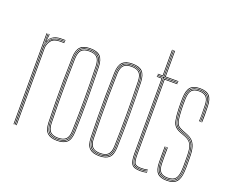

<svg xmlns="http://www.w3.org/2000/svg" viewBox="-122 -978 1446 1191"><g transform="rotate(20 601.0 -382.5)"><path d="M68 0V-600H72V-590L70 -527.8H72Q78.5 -556.8 99.8 -574.4Q121 -592 154.2 -592Q162 -592 169.6 -592Q177.2 -592 185 -592V-588Q177.2 -588 169.6 -588Q162 -588 154.2 -588Q124.8 -588 106.8 -575.2Q88.8 -562.5 80.6 -544.1Q72.5 -525.8 72.5 -508.8V0ZM60 0V-600H64V0ZM76.5 0V-508.8Q76.5 -534.2 93.9 -559.1Q111.2 -584 154.2 -584Q162 -584 169.6 -584Q177.2 -584 185 -584V-580Q177.2 -580 169.6 -580Q162 -580 154.2 -580Q114.2 -580 97.4 -556.9Q80.5 -533.8 80.5 -508.8V0ZM72 -542.5 75.8 -594V-600H80V-595.2L75.8 -555.5H76.8Q86.2 -577.8 107.8 -588.9Q129.2 -600 154.2 -600Q162 -600 169.6 -600Q177.2 -600 185 -600V-596Q177.2 -596 169.6 -596Q162 -596 154.2 -596Q126.2 -596 104.6 -583.1Q83 -570.2 74 -542.5Z M348.2 5Q304.5 5 283.1 -15Q261.8 -35 260.2 -85Q258.2 -154.5 257.5 -223.4Q256.8 -292.2 257.4 -364.1Q258 -436 260.2 -514Q261.8 -563 282.4 -584Q303 -605 348.2 -605Q393.8 -605 414.2 -584Q434.8 -563 436.2 -514Q439 -410.8 439.4 -305.2Q439.8 -199.8 436.2 -85Q434.8 -35 413.4 -15Q392 5 348.2 5ZM348.2 1Q389.8 1 410.4 -18Q431 -37 432.2 -85.2Q435.8 -202 435.5 -305.8Q435.2 -409.5 432.2 -513.8Q431 -562.2 410.5 -581.6Q390 -601 348.2 -601Q306.8 -601 286.1 -581.6Q265.5 -562.2 264.2 -513.8Q262.2 -444.2 261.5 -375.2Q260.8 -306.2 261.4 -234.6Q262 -163 264.2 -85.2Q265.5 -37 286.1 -18Q306.8 1 348.2 1ZM348.2 -3Q306.8 -3 288.1 -22.1Q269.5 -41.2 268.2 -85.2Q266.2 -159 265.5 -229.2Q264.8 -299.5 265.5 -369.9Q266.2 -440.2 268.2 -513.8Q269.5 -558.5 288.1 -577.8Q306.8 -597 348.2 -597Q389.8 -597 408.4 -577.8Q427 -558.5 428.2 -513.8Q430.2 -444.2 431 -375.2Q431.8 -306.2 431.1 -234.5Q430.5 -162.8 428.2 -85.2Q427 -41.2 408.4 -22.1Q389.8 -3 348.2 -3ZM348.2 -7Q387.8 -7 405.4 -25.1Q423 -43.2 424.2 -85.5Q427.5 -196.2 427.5 -300Q427.5 -403.8 424.2 -513.5Q423 -556 405.4 -574.5Q387.8 -593 348.2 -593Q308.8 -593 291.1 -574.5Q273.5 -556 272.2 -513.5Q270.2 -443.8 269.5 -374.8Q268.8 -305.8 269.4 -234.4Q270 -163 272.2 -85.5Q273.5 -43.2 291.2 -25.1Q309 -7 348.2 -7ZM348.2 -11Q313 -11 295.2 -27.4Q277.5 -43.8 276.2 -85.5Q274.2 -159.5 273.5 -229.8Q272.8 -300 273.5 -370Q274.2 -440 276.2 -513.5Q277.5 -556 295.2 -572.5Q313 -589 348.2 -589Q383.5 -589 401.4 -572.5Q419.2 -556 420.2 -513.5Q423.2 -408.8 423.5 -305.5Q423.8 -202.2 420.2 -85.5Q419.2 -43.8 401.4 -27.4Q383.5 -11 348.2 -11ZM348.2 -15Q383.5 -15 399.4 -31.5Q415.2 -48 416.2 -85.8Q419.5 -197.2 419.5 -299.9Q419.5 -402.5 416.2 -513.5Q415.2 -551.8 399.4 -568.4Q383.5 -585 348.2 -585Q313 -585 297.2 -568.4Q281.5 -551.8 280.2 -513.5Q278.2 -439 277.5 -368.8Q276.8 -298.5 277.5 -228.8Q278.2 -159 280.2 -85.8Q281.5 -48 297.2 -31.5Q313 -15 348.2 -15Z M626.5 5Q582.8 5 561.4 -15Q540 -35 538.5 -85Q536.5 -154.5 535.8 -223.4Q535 -292.2 535.6 -364.1Q536.2 -436 538.5 -514Q540 -563 560.6 -584Q581.2 -605 626.5 -605Q672 -605 692.5 -584Q713 -563 714.5 -514Q717.2 -410.8 717.6 -305.2Q718 -199.8 714.5 -85Q713 -35 691.6 -15Q670.2 5 626.5 5ZM626.5 1Q668 1 688.6 -18Q709.2 -37 710.5 -85.2Q714 -202 713.8 -305.8Q713.5 -409.5 710.5 -513.8Q709.2 -562.2 688.8 -581.6Q668.2 -601 626.5 -601Q585 -601 564.4 -581.6Q543.8 -562.2 542.5 -513.8Q540.5 -444.2 539.8 -375.2Q539 -306.2 539.6 -234.6Q540.2 -163 542.5 -85.2Q543.8 -37 564.4 -18Q585 1 626.5 1ZM626.5 -3Q585 -3 566.4 -22.1Q547.8 -41.2 546.5 -85.2Q544.5 -159 543.8 -229.2Q543 -299.5 543.8 -369.9Q544.5 -440.2 546.5 -513.8Q547.8 -558.5 566.4 -577.8Q585 -597 626.5 -597Q668 -597 686.6 -577.8Q705.2 -558.5 706.5 -513.8Q708.5 -444.2 709.2 -375.2Q710 -306.2 709.4 -234.5Q708.8 -162.8 706.5 -85.2Q705.2 -41.2 686.6 -22.1Q668 -3 626.5 -3ZM626.5 -7Q666 -7 683.6 -25.1Q701.2 -43.2 702.5 -85.5Q705.8 -196.2 705.8 -300Q705.8 -403.8 702.5 -513.5Q701.2 -556 683.6 -574.5Q666 -593 626.5 -593Q587 -593 569.4 -574.5Q551.8 -556 550.5 -513.5Q548.5 -443.8 547.8 -374.8Q547 -305.8 547.6 -234.4Q548.2 -163 550.5 -85.5Q551.8 -43.2 569.5 -25.1Q587.2 -7 626.5 -7ZM626.5 -11Q591.2 -11 573.5 -27.4Q555.8 -43.8 554.5 -85.5Q552.5 -159.5 551.8 -229.8Q551 -300 551.8 -370Q552.5 -440 554.5 -513.5Q555.8 -556 573.5 -572.5Q591.2 -589 626.5 -589Q661.8 -589 679.6 -572.5Q697.5 -556 698.5 -513.5Q701.5 -408.8 701.8 -305.5Q702 -202.2 698.5 -85.5Q697.5 -43.8 679.6 -27.4Q661.8 -11 626.5 -11ZM626.5 -15Q661.8 -15 677.6 -31.5Q693.5 -48 694.5 -85.8Q697.8 -197.2 697.8 -299.9Q697.8 -402.5 694.5 -513.5Q693.5 -551.8 677.6 -568.4Q661.8 -585 626.5 -585Q591.2 -585 575.5 -568.4Q559.8 -551.8 558.5 -513.5Q556.5 -439 555.8 -368.8Q555 -298.5 555.8 -228.8Q556.5 -159 558.5 -85.8Q559.8 -48 575.5 -31.5Q591.2 -15 626.5 -15Z M897.5 -3Q856 -3 845.2 -21.6Q834.5 -40.2 834.5 -85V-588H794.5V-592H834.5V-770H838.5V-592H930.5V-588H838.5V-85Q838.5 -41.5 848.5 -24.2Q858.5 -7 897.5 -7Q907.5 -7 919 -8.2Q930.5 -9.5 940.5 -11.8V-7.8Q930.2 -5.2 918.8 -4.1Q907.2 -3 897.5 -3ZM897.5 5Q852.5 5 839.5 -16Q826.5 -37 826.5 -85V-580H794.5V-584H830.5V-85Q830.5 -39 842.4 -19Q854.2 1 897.5 1Q908 1 919.6 -0.2Q931.2 -1.5 940.5 -4V0Q922.5 5 897.5 5ZM897.5 -11Q859.5 -11 851 -27.8Q842.5 -44.5 842.5 -85.2V-584H930.5V-580H846.5V-85.2Q846.5 -45.8 854.2 -30.4Q862 -15 897.5 -15Q906.8 -15 917.9 -16.1Q929 -17.2 940.5 -19.5V-15.5Q930.5 -13.5 919 -12.2Q907.5 -11 897.5 -11ZM794.5 -596V-600H826.5V-770H830.5V-596ZM842.5 -596V-770H846.5V-600H930.5V-596Z M1072.2 5Q1028.5 5 1009.2 -15.9Q990 -36.8 989.2 -85Q989 -112 988.8 -133.5Q988.5 -155 989.2 -191H993.2Q992.8 -151.2 992.9 -130.4Q993 -109.5 993.2 -85Q994 -39 1012.4 -19Q1030.8 1 1072.2 1Q1113 1 1132.2 -18.9Q1151.5 -38.8 1154.2 -85.2Q1155.2 -100 1155.4 -115.2Q1155.5 -130.5 1155.4 -146.5Q1155.2 -162.5 1155.2 -179Q1155.2 -240 1139.2 -267.2Q1123.2 -294.5 1090 -306.8L1061 -317.5Q1041.2 -324.8 1029.8 -334.1Q1018.2 -343.5 1012.6 -367.5Q1007 -391.5 1005.2 -442.5Q1004.5 -462.5 1004.6 -477.8Q1004.8 -493 1005.2 -513.5Q1006.5 -553.8 1021.9 -571.4Q1037.2 -589 1072.2 -589Q1107.5 -589 1123.1 -571.6Q1138.8 -554.2 1139.2 -514Q1139.8 -487.8 1139.8 -466.9Q1139.8 -446 1139.2 -410H1135.2Q1136.8 -441.2 1136.2 -467Q1135.8 -492.8 1135.2 -513.8Q1134.8 -552 1120.1 -568.5Q1105.5 -585 1072.2 -585Q1039.8 -585 1025.1 -568.4Q1010.5 -551.8 1009.2 -513.5Q1008.5 -488.8 1008.6 -475Q1008.8 -461.2 1009.2 -442.8Q1011 -397.2 1015.1 -374Q1019.2 -350.8 1030.1 -340.1Q1041 -329.5 1062.5 -321.2L1091.2 -310.2Q1112.2 -302.2 1127.5 -288.5Q1142.8 -274.8 1151 -248.9Q1159.2 -223 1159.2 -179Q1159.2 -163 1159.4 -146.9Q1159.5 -130.8 1159.4 -115.1Q1159.2 -99.5 1158.2 -85Q1155.2 -36.8 1135.2 -15.9Q1115.2 5 1072.2 5ZM1072.2 -3Q1032.8 -3 1015.4 -22.1Q998 -41.2 997.2 -85.2Q997 -111 996.5 -136.9Q996 -162.8 997.2 -191H1001.2Q999.8 -159.5 1000.4 -133.2Q1001 -107 1001.2 -85.2Q1001.8 -43.5 1018.4 -25.2Q1035 -7 1072.2 -7Q1109.5 -7 1126.6 -25.2Q1143.8 -43.5 1146.2 -85.8Q1147.5 -108 1147.4 -130.2Q1147.2 -152.5 1147.2 -179Q1147.2 -237.5 1132.5 -262.6Q1117.8 -287.8 1087 -299.2L1058.2 -310Q1034.2 -319 1021.8 -330.9Q1009.2 -342.8 1004.1 -368Q999 -393.2 997.2 -442.2Q996.5 -462.5 996.6 -478.1Q996.8 -493.8 997.2 -513.8Q998.5 -558.5 1016.1 -577.8Q1033.8 -597 1072.2 -597Q1111.8 -597 1129.1 -577.8Q1146.5 -558.5 1147.2 -514Q1147.8 -487.8 1147.8 -466.9Q1147.8 -446 1147.2 -410H1143.2Q1143.8 -449.8 1143.8 -470Q1143.8 -490.2 1143.2 -514Q1142.8 -556.5 1126 -574.8Q1109.2 -593 1072.2 -593Q1035.5 -593 1019 -574.5Q1002.5 -556 1001.2 -513.5Q1000.8 -493.5 1000.6 -477.6Q1000.5 -461.8 1001.2 -442.5Q1003 -391.2 1008.6 -366.6Q1014.2 -342 1026.4 -331.9Q1038.5 -321.8 1059.5 -313.8L1088.5 -302.8Q1119 -291.2 1135.1 -266.1Q1151.2 -241 1151.2 -179Q1151.2 -153.2 1151.4 -130.4Q1151.5 -107.5 1150.2 -85.5Q1147.5 -42 1129.8 -22.5Q1112 -3 1072.2 -3ZM1072.2 -11Q1037 -11 1021.4 -28.2Q1005.8 -45.5 1005.2 -85.5Q1005 -105.5 1004.4 -132.1Q1003.8 -158.8 1005.2 -191H1009.2Q1008 -161.5 1008.5 -135Q1009 -108.5 1009.2 -85.5Q1009.8 -47.8 1024.4 -31.4Q1039 -15 1072.2 -15Q1107.2 -15 1121.6 -32.6Q1136 -50.2 1138.2 -86.2Q1139.8 -109.5 1139.5 -132.1Q1139.2 -154.8 1139.2 -179Q1139.2 -236.2 1125.8 -258.9Q1112.2 -281.5 1084.2 -291.8L1055.2 -302.5Q1029.5 -312 1015.9 -325.2Q1002.2 -338.5 996.6 -365.2Q991 -392 989.2 -442Q988.5 -462.2 988.6 -478.2Q988.8 -494.2 989.2 -514Q990.8 -562.8 1010 -583.9Q1029.2 -605 1072.2 -605Q1116 -605 1135.2 -583.9Q1154.5 -562.8 1155.2 -514Q1155.8 -493 1156.2 -467.5Q1156.8 -442 1155.2 -410H1151.2Q1151.8 -449.5 1151.8 -470Q1151.8 -490.5 1151.2 -514Q1150.5 -559.8 1132.6 -580.4Q1114.8 -601 1072.2 -601Q1030.5 -601 1012.6 -580.4Q994.8 -559.8 993.2 -513.8Q992.5 -489.5 992.6 -474.6Q992.8 -459.8 993.2 -442Q995 -393.2 1000.2 -367.4Q1005.5 -341.5 1018.6 -328.6Q1031.8 -315.8 1056.8 -306.2L1085.8 -295.2Q1115 -284.2 1129.1 -260.4Q1143.2 -236.5 1143.2 -179Q1143.2 -162.2 1143.4 -146.4Q1143.5 -130.5 1143.4 -115.4Q1143.2 -100.2 1142.2 -85.5Q1139.8 -45.8 1123.5 -28.4Q1107.2 -11 1072.2 -11Z"/></g></svg>

Font: Big Shoulders Inline Thin
Style: Regular
Weight: 100
Designer: Patric King
Foundry: XO Type Co
Version: Version 2.002